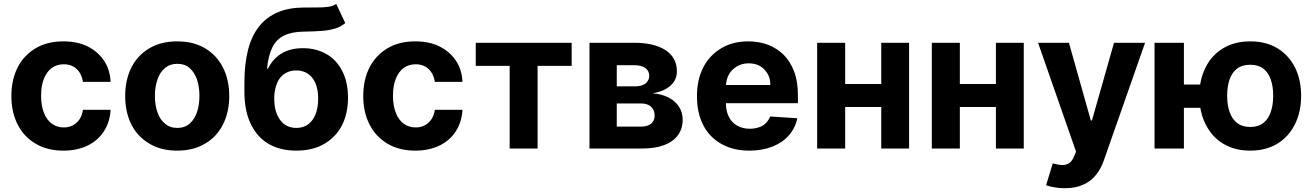

<svg xmlns="http://www.w3.org/2000/svg" viewBox="-20 -766 6771 990"><path d="M306.6 10.7Q223.6 10.7 163.1 -25.4Q102.5 -61.5 70.8 -124.5Q38.6 -188 38.6 -270.5Q38.6 -354.5 70.8 -418Q102.5 -480.5 163.6 -517.1Q223.1 -552.7 306.2 -552.7Q378.9 -552.7 431.2 -526.9Q484.4 -500.5 516.1 -453.6Q547.4 -407.2 550.3 -343.8H407.7Q401.9 -384.3 376 -409.7Q349.6 -434.6 308.6 -434.6Q274.4 -434.6 247.6 -416Q221.7 -397.5 206.5 -360.4Q191.9 -324.2 191.9 -272.9Q191.9 -220.7 206.5 -184.1Q221.2 -147 247.1 -128.4Q273.9 -108.9 308.6 -108.9Q335.4 -108.9 355.5 -119.6Q376.5 -130.9 390.1 -150.9Q403.3 -171.4 407.7 -199.7H550.3Q546.9 -138.2 516.6 -90.3Q486.3 -42.5 433.1 -16.1Q378.4 10.7 306.6 10.7Z M893.6 10.7Q810.5 10.7 751 -24.9Q689.5 -61 657.7 -123.5Q625.5 -187.5 625.5 -270.5Q625.5 -354.5 657.7 -418.5Q689 -480.5 751 -517.6Q811 -552.7 893.6 -552.7Q976.6 -552.7 1036.6 -517.6Q1097.7 -481 1129.4 -418.5Q1162.1 -354 1162.1 -270.5Q1162.1 -188 1129.4 -123.5Q1097.7 -60.5 1036.6 -24.9Q977.1 10.7 893.6 10.7ZM957.5 -128.4Q982.4 -149.4 995.6 -187Q1008.3 -225.1 1008.3 -271.5Q1008.3 -318.4 995.6 -356.4Q982.4 -393.6 957.5 -415.5Q933.1 -437 894.5 -437Q856 -437 831.1 -415.5Q804.2 -393.1 792 -356.4Q778.8 -319.3 778.8 -271.5Q778.8 -224.6 792 -187Q804.2 -149.9 831.1 -128.4Q856.4 -106.4 894.5 -106.4Q932.6 -106.4 957.5 -128.4Z M1713.9 -745.6 1760.3 -647Q1737.3 -627.9 1709 -619.1Q1678.2 -609.9 1642.1 -606.9Q1599.6 -603.5 1547.4 -603Q1484.9 -602.5 1444.3 -582.5Q1404.8 -563 1384.3 -521.5Q1363.3 -479 1356.9 -412.6H1362.3Q1386.7 -462.9 1431.6 -490.2Q1476.1 -517.6 1542 -517.6Q1609.9 -517.6 1664.1 -486.8Q1715.3 -457.5 1745.1 -398.9Q1774.4 -341.8 1774.4 -262.2Q1774.4 -179.2 1742.2 -117.7Q1710.4 -57.6 1649.9 -22.9Q1590.8 10.7 1507.8 10.7Q1424.8 10.7 1365.2 -23.9Q1306.2 -58.1 1272.9 -127Q1240.2 -195.3 1240.2 -293.5V-338.4Q1240.2 -536.1 1316.9 -630.9Q1393.6 -725.6 1542.5 -727.1Q1595.2 -728 1615.7 -727.5Q1645.5 -727.1 1673.3 -731Q1696.8 -734.4 1713.9 -745.6ZM1508.3 -106.4Q1543.9 -106.4 1568.4 -124.5Q1593.3 -142.6 1606.9 -176.3Q1620.6 -211.4 1620.6 -257.3Q1620.6 -303.2 1606.9 -336.4Q1592.8 -368.7 1567.9 -385.7Q1542.5 -402.8 1507.8 -402.8Q1481.4 -402.8 1460.4 -393.1Q1439 -383.3 1424.8 -365.2Q1410.6 -347.7 1402.3 -319.3Q1394 -291.5 1394 -257.3Q1394 -188.5 1424.8 -147Q1455.1 -106.4 1508.3 -106.4Z M2121.1 10.7Q2038.1 10.7 1977.5 -25.4Q1917 -61.5 1885.3 -124.5Q1853 -188 1853 -270.5Q1853 -354.5 1885.3 -418Q1917 -480.5 1978 -517.1Q2037.6 -552.7 2120.6 -552.7Q2193.4 -552.7 2245.6 -526.9Q2298.8 -500.5 2330.6 -453.6Q2361.8 -407.2 2364.7 -343.8H2222.2Q2216.3 -384.3 2190.4 -409.7Q2164.1 -434.6 2123 -434.6Q2088.9 -434.6 2062 -416Q2036.1 -397.5 2021 -360.4Q2006.3 -324.2 2006.3 -272.9Q2006.3 -220.7 2021 -184.1Q2035.6 -147 2061.5 -128.4Q2088.4 -108.9 2123 -108.9Q2149.9 -108.9 2169.9 -119.6Q2190.9 -130.9 2204.6 -150.9Q2217.8 -171.4 2222.2 -199.7H2364.7Q2361.3 -138.2 2331.1 -90.3Q2300.8 -42.5 2247.6 -16.1Q2192.9 10.7 2121.1 10.7Z M2607.9 -426.3H2433.1V-545.4H2927.7V-426.3H2752V0H2607.9Z M3287.6 0H3019.5V-545.4H3252Q3353 -545.4 3411.6 -507.3Q3470.2 -469.2 3470.2 -397.9Q3470.2 -353.5 3437 -324.2Q3404.3 -294.9 3345.2 -284.7Q3393.6 -281.2 3429.2 -262.2Q3463.4 -244.1 3481.9 -214.4Q3500 -185.5 3500 -148.9Q3500 -103 3475.6 -68.8Q3450.2 -34.7 3403.8 -17.6Q3356.4 0 3287.6 0ZM3160.2 -232.4V-113.3H3287.6Q3319.3 -113.3 3337.4 -128.4Q3355.5 -143.6 3355.5 -169.9Q3355.5 -198.2 3337.4 -215.3Q3318.8 -232.4 3287.6 -232.4ZM3160.2 -429.7V-320.8H3255.4Q3276.9 -320.8 3294.4 -327.6Q3310.1 -334 3318.8 -346.7Q3327.6 -359.4 3327.6 -376Q3327.6 -400.9 3307.1 -415.5Q3287.1 -429.7 3252 -429.7Z M3844.2 10.7Q3760.3 10.7 3699.7 -23.9Q3637.2 -59.1 3606 -121.1Q3573.7 -184.1 3573.7 -270Q3573.7 -354.5 3606 -418Q3637.2 -480 3698.7 -517.1Q3757.8 -552.7 3837.9 -552.7Q3891.6 -552.7 3939 -535.6Q3985.8 -517.6 4020.5 -483.9Q4054.7 -449.2 4074.7 -397.5Q4094.2 -346.2 4094.2 -275.4V-233.9H3633.8V-327.6H3952.1Q3952.1 -361.8 3938 -385.7Q3922.9 -411.1 3898.9 -425.3Q3875 -439.5 3840.3 -439.5Q3806.6 -439.5 3779.8 -423.8Q3752.4 -407.2 3738.3 -381.8Q3724.1 -356 3723.1 -322.8V-233.9Q3723.1 -192.4 3738.3 -163.6Q3752.9 -134.3 3780.8 -118.2Q3808.6 -102.1 3846.7 -102.1Q3869.6 -102.1 3892.6 -109.4Q3914.1 -116.2 3928.7 -130.9Q3943.4 -145.5 3951.2 -165.5L4091.3 -156.2Q4080.6 -106 4047.9 -68.4Q4015.1 -30.8 3963.4 -10.3Q3910.2 10.7 3844.2 10.7Z M4288.1 -333H4572.8V-214.4H4288.1ZM4193.4 -545.4H4337.9V0H4193.4ZM4523.9 -545.4H4667.5V0H4523.9Z M4879.4 -333H5164.1V-214.4H4879.4ZM4784.7 -545.4H4929.2V0H4784.7ZM5115.2 -545.4H5258.8V0H5115.2Z M5469.2 204.6Q5439.5 204.6 5415.5 199.7Q5390.1 195.3 5374 189L5408.2 76.2Q5434.6 84 5456.5 85Q5477.5 85.4 5493.7 74.7Q5508.8 64 5519 38.6L5528.3 15.6L5332.5 -545.4H5491.7L5604.5 -145H5610.4L5724.1 -545.4H5884.3L5672.4 59.1Q5656.2 105.5 5631.3 135.7Q5604.5 169.4 5564.9 186.5Q5525.4 204.6 5469.2 204.6Z M5967.3 -330.1H6263.2V-210H5967.3ZM5933.1 -545.4H6084.5V0H5933.1ZM6286.6 -25.4Q6228.5 -60.5 6196.3 -125.5Q6164.1 -189.5 6164.1 -272.5Q6164.1 -354.5 6196.3 -418.5Q6227.5 -481.4 6286.6 -517.1Q6345.7 -552.7 6426.8 -552.7Q6507.8 -552.7 6566.9 -517.1Q6625.5 -481 6657.2 -418.5Q6689 -354 6689 -272.5Q6689 -189.9 6657.2 -125.5Q6624.5 -60.5 6566.9 -25.4Q6507.3 10.7 6426.8 10.7Q6346.2 10.7 6286.6 -25.4ZM6426.8 -111.3Q6467.8 -111.3 6494.6 -132.3Q6520 -151.9 6532.7 -189.5Q6544.9 -224.6 6544.9 -272.5Q6544.9 -319.8 6532.7 -355Q6520 -392.1 6494.6 -411.6Q6468.3 -432.1 6426.8 -432.1Q6384.3 -432.1 6358.4 -412.1Q6332.5 -392.1 6319.8 -355.5Q6307.6 -320.3 6307.6 -272.5Q6307.6 -224.6 6319.8 -189.5Q6332.5 -152.3 6358.4 -132.3Q6385.3 -111.3 6426.8 -111.3Z"/></svg>

Font: My Font
Style: Bold
Weight: 500
Designer: Rasmus Andersson
Foundry: rsms
Version: Version 0.001